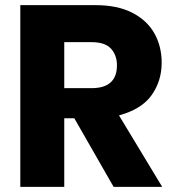

<svg xmlns="http://www.w3.org/2000/svg" viewBox="-20 -727 676 747"><path d="M611 0H422L269 -267H230V0H59V-707H351Q437 -707 494.5 -677.5Q552 -648 580.5 -597.5Q609 -547 609 -483Q609 -412 570 -357Q531 -302 443 -278ZM336 -384Q435 -384 435 -473Q435 -512 412 -537.5Q389 -563 336 -563H230V-384Z"/></svg>

Font: Ulagadi Sans
Style: Bold
Weight: 700
Designer: Ninad Kale (Devanagari), Jonny Pinhorn (Latin)
Foundry: Indian Type Foundry
Version: Version 3.01;March 29, 2020;FontCreator 12.0.0.2522 64-bit; 